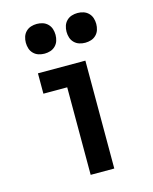

<svg xmlns="http://www.w3.org/2000/svg" viewBox="-114 -834 728 911"><g transform="rotate(-15 250.0 -379.0)"><path d="M217 0H333V-530H100V-430H217ZM355 -612Q370 -612 384 -616.5Q398 -621 408.5 -631.5Q419 -642 423.5 -656Q428 -670 428 -685Q428 -700 423.5 -714Q419 -728 408.5 -738.5Q398 -749 384 -753.5Q370 -758 355 -758Q340 -758 326 -753.5Q312 -749 301.5 -738.5Q291 -728 286.5 -714Q282 -700 282 -685Q282 -670 286.5 -656Q291 -642 301.5 -631.5Q312 -621 326 -616.5Q340 -612 355 -612ZM155 -612Q170 -612 184 -616.5Q198 -621 208.5 -631.5Q219 -642 223.5 -656Q228 -670 228 -685Q228 -700 223.5 -714Q219 -728 208.5 -738.5Q198 -749 184 -753.5Q170 -758 155 -758Q140 -758 126 -753.5Q112 -749 101.5 -738.5Q91 -728 86.5 -714Q82 -700 82 -685Q82 -670 86.5 -656Q91 -642 101.5 -631.5Q112 -621 126 -616.5Q140 -612 155 -612Z"/></g></svg>

Font: Iosevka SS09
Style: Bold
Weight: 700
Monospace: yes
Designer: Belleve Invis
Foundry: Belleve Invis
Version: Version 5.2.1; ttfautohint (v1.8.3)